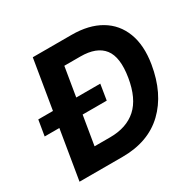

<svg xmlns="http://www.w3.org/2000/svg" viewBox="-158 -896 1076 1065"><g transform="rotate(-30 379.5 -364.0)"><path d="M334 0H58.1L178.7 -727.5H427.2Q537.1 -727.5 611.1 -683.8Q685.1 -640.1 716.3 -558.6Q747.6 -477.1 729 -363.8Q700.7 -192.9 599.9 -96.4Q499 0 334 0ZM228.5 -128.4H328.1Q433.6 -128.4 497.1 -185.3Q560.5 -242.2 580.6 -364.3Q600.6 -486.3 556.9 -542.7Q513.2 -599.1 409.2 -599.1H306.6ZM16.1 -314 32.7 -413.6H429.7L413.6 -314Z"/></g></svg>

Font: Inter
Style: Bold Italic
Weight: 700
Italic angle: -9.39999°
Designer: Rasmus Andersson
Foundry: rsms
Version: Version 4.001;git-9221beed3